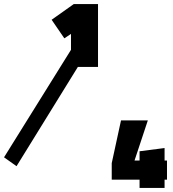

<svg xmlns="http://www.w3.org/2000/svg" viewBox="-244 -810 860 952"><path d="M122 -790H242V-478H142L-162 14L-224 -30L108 -563V-642L75 -620L12 -712ZM584 -14V81H572V122H448V81H310V-1L356 -213H489L423 -14H448V-60L572 -76V-14Z"/></svg>

Font: Cairo Black
Style: Regular
Weight: 900
Designer: Mohamed Gaber, the designers of Titillium
Foundry: Kief Type Foundry
Version: Version 2.009; ttfautohint (v1.5.33-1714) -l 8 -r 50 -G 200 